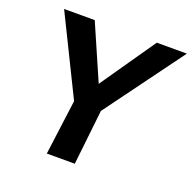

<svg xmlns="http://www.w3.org/2000/svg" viewBox="-124 -824 948 948"><g transform="rotate(20 350.0 -350.0)"><path d="M219 0 257 -289 55 -700H216L342 -411L542 -700H700L398 -289L366 0Z"/></g></svg>

Font: Inclusive Sans
Style: Bold Italic
Weight: 700
Italic angle: -7°
Designer: Olivia King
Foundry: Olivia King
Version: Version 2.004